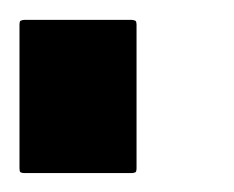

<svg xmlns="http://www.w3.org/2000/svg" viewBox="-60 -538 240 197"><path d="M-40 -365.2Q-40 -414.1 -40 -512.7Q-40 -515.6 -39.1 -516.6Q-37.1 -517.6 -35.2 -517.6Q2 -517.6 75.2 -517.6Q77.1 -517.6 79.1 -516.6Q80.1 -515.6 80.1 -512.7Q80.1 -463.9 80.1 -365.2Q80.1 -362.3 79.1 -361.3Q77.1 -360.4 75.2 -360.4Q38.1 -360.4 -35.2 -360.4Q-37.1 -360.4 -39.1 -361.3Q-40 -362.3 -40 -365.2Z"/></svg>

Font: Typeface
Style: Regular
Weight: 400
Version: Version 1.0